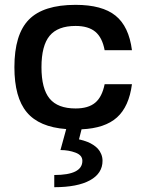

<svg xmlns="http://www.w3.org/2000/svg" viewBox="-20 -530 610 800"><path d="M231.9 95.2 255.9 7.8Q143.1 -0.5 91.6 -62.3Q40 -124 40 -250Q40 -386.7 100.3 -448.2Q160.6 -509.8 294.9 -509.8Q405.8 -509.8 461.4 -464.8Q517.1 -419.9 529.8 -320.8H416Q406.2 -373.5 377.2 -397.7Q348.1 -421.9 294.9 -421.9Q220.7 -421.9 186.8 -380.9Q152.8 -339.8 152.8 -250Q152.8 -160.2 186.8 -119.1Q220.7 -78.1 294.9 -78.1Q348.1 -78.1 376.7 -102.1Q405.3 -126 416 -179.2H529.8Q517.6 -85.9 467.5 -40.8Q417.5 4.4 319.8 8.8L309.1 50.8Q311 51.3 314.7 52Q318.4 52.7 328.4 55.7Q338.4 58.6 347.7 62.5Q356.9 66.4 368.4 73.7Q379.9 81.1 387.9 89.8Q396 98.6 401.6 111.8Q407.2 125 407.2 140.1Q407.2 192.4 355 221.2Q302.7 250 206.1 250V199.2Q323.2 199.2 323.2 140.1Q323.2 116.7 294.7 106Q266.1 95.2 231.9 95.2Z"/></svg>

Font: Fivo Sans Modern Med
Style: Regular
Weight: 450
Designer: Alexander Slobzheninov
Foundry: Alexander Slobzheninov
Version: 1.0